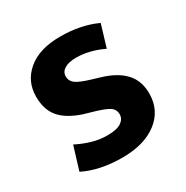

<svg xmlns="http://www.w3.org/2000/svg" viewBox="-123 -590 680 703"><g transform="rotate(-30 217.5 -238.0)"><path d="M348 -363Q289 -391 234 -391Q202 -391 184.5 -380Q167 -369 167 -350Q167 -331 182.5 -319Q198 -307 245 -293L275 -284Q337 -266 369 -232Q401 -198 401 -144Q401 -73 346.5 -31Q292 11 199 11Q104 11 36 -23L66 -121Q95 -106 127 -96.5Q159 -87 192 -87Q232 -87 250.5 -99.5Q269 -112 269 -132Q269 -153 251 -164.5Q233 -176 183 -190L152 -199Q92 -219 64 -252Q36 -285 36 -340Q36 -405 85 -446Q134 -487 222 -487Q309 -487 376 -456Z"/></g></svg>

Font: Mukta Vaani
Style: Bold
Weight: 700
Designer: Noopur Datye, Girish Dalvi, Yashodeep Gholap, Pallavi Karambelkar
Foundry: Ek Type
Version: Version 2.538;PS 1.000;hotconv 16.6.51;makeotf.lib2.5.65220;